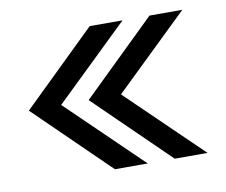

<svg xmlns="http://www.w3.org/2000/svg" viewBox="-55 -520 643 547"><g transform="rotate(-10 266.5 -247.0)"><path d="M236 -40H331L117 -247L331 -454H236L23.5 -247ZM409 -40H504L290 -247L504 -454H409L196.5 -247Z"/></g></svg>

Font: Anybody
Style: Regular
Weight: 400
Designer: Tyler Finck
Foundry: Etcetera Type Company
Version: Version 1.110